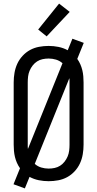

<svg xmlns="http://www.w3.org/2000/svg" viewBox="-20 -998 540 1066"><path d="M118 48 55 25 91 -64Q81 -78 74 -94Q67 -110 63 -126.5Q59 -143 57.5 -160.5Q56 -178 56 -195V-540Q56 -567 60.5 -593.5Q65 -620 76 -644Q87 -668 105.5 -688Q124 -708 147 -720.5Q170 -733 196.5 -738Q223 -743 250 -743Q278 -743 305 -737.5Q332 -732 356 -719L382 -783L445 -760L409 -671Q419 -657 426 -641Q433 -625 437 -608.5Q441 -592 442.5 -574.5Q444 -557 444 -540V-195Q444 -168 439.5 -141.5Q435 -115 424 -91Q413 -67 394.5 -47Q376 -27 353 -14.5Q330 -2 303.5 3Q277 8 250 8Q222 8 195 2.5Q168 -3 144 -16ZM135 -171 327 -647Q311 -661 291 -667Q271 -673 250 -673Q233 -673 216.5 -669.5Q200 -666 186 -657Q172 -648 161.5 -634.5Q151 -621 144.5 -605.5Q138 -590 136 -573.5Q134 -557 134 -540V-195Q134 -189 134 -183Q134 -177 135 -171ZM250 -62Q267 -62 283.5 -65.5Q300 -69 314 -78Q328 -87 338.5 -100.5Q349 -114 355.5 -129.5Q362 -145 364 -161.5Q366 -178 366 -195V-540Q366 -546 366 -552Q366 -558 365 -564L173 -88Q189 -74 209 -68Q229 -62 250 -62ZM239 -796 192 -834 308 -978 367 -932Z"/></svg>

Font: Moesevka
Style: Regular
Weight: 400
Monospace: yes
Designer: Belleve Invis
Foundry: Belleve Invis
Version: Version 32.5.0; ttfautohint (v1.8.4)